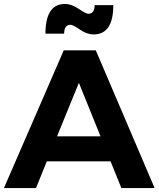

<svg xmlns="http://www.w3.org/2000/svg" viewBox="-23 -956 806 976"><path d="M-3 0 301 -700H464L763 0H594L539 -136H215L160 0ZM208 -785Q208 -936 308 -936Q340 -936 377 -911Q414 -886 425 -886Q458 -886 458 -930H553Q553 -781 453 -781Q419 -781 383.5 -805.5Q348 -830 336 -830Q303 -830 303 -785ZM267 -263H488L378 -535Z"/></svg>

Font: Trueno
Style: SBd
Weight: 600
Designer: Julieta Ulanovsky
Foundry: Julieta Ulanovsky
Version: Version 3.001b